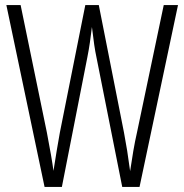

<svg xmlns="http://www.w3.org/2000/svg" viewBox="-20 -800 723 754"><path d="M679 -780 528 -66H460L359 -574Q354 -597 350 -624.5Q346 -652 341 -694Q337 -661 333 -633Q329 -605 323 -575L223 -66H155L5 -780H61L164 -280Q184 -176 190 -129Q196 -168 203 -210Q210 -252 215 -279L315 -780H368L467 -279Q474 -242 479.5 -207.5Q485 -173 491 -128Q497 -169 503.5 -207Q510 -245 518 -280L623 -780Z"/></svg>

Font: Noto Sans Malayalam UI ExtraCondensed Light
Style: Regular
Weight: 300
Width: 2
Designer: Jelle Bosma - Monotype Design Team
Foundry: Monotype Imaging Inc.
Version: Version 2.104; ttfautohint (v1.8.4.7-5d5b)